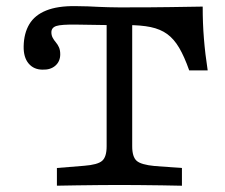

<svg xmlns="http://www.w3.org/2000/svg" viewBox="-20 -592 717 612"><path d="M355 -2.4Q326.9 -2.4 293.1 -2Q259.2 -1.6 225.4 -1.2Q191.6 -0.9 161.4 -0.1V-56.5L248.3 -63.6Q291.4 -66.9 305.6 -79.4Q319.9 -91.8 319.9 -125.8V-201.6H401.4V-125.8Q401.4 -91.8 415.7 -79.3Q429.9 -66.9 473 -62.8L559.9 -56.5V0Q530.5 -0.8 496.3 -1.2Q462.1 -1.6 428.6 -2Q395.1 -2.4 366.2 -2.4H361ZM319.9 -512.1 223.5 -513.6Q175 -514.3 159.4 -509.1Q143.8 -503.9 143.8 -489.1Q143.8 -479.5 147.9 -471.8Q151.9 -464.1 157.9 -457.2Q163.9 -450.2 167.9 -441.3Q172 -432.4 172 -418.8Q172 -396.5 156.7 -382.9Q141.4 -369.2 115.9 -370Q87.7 -370 71.2 -389.6Q54.7 -409.3 55.4 -444.5Q56.2 -486 73.5 -514.9Q90.8 -543.8 127.2 -558.5Q163.6 -573.2 220.4 -572.5Q242 -572.5 260.3 -571.7Q278.6 -570.9 294.3 -570.1Q310.1 -569.4 325.3 -569Q340.6 -568.5 356 -568.5H389.2Q465.7 -568.5 523.8 -569.4Q581.9 -570.2 626.1 -571Q626 -517.8 630 -468.9Q633.9 -420.1 642 -367.6H583.1Q567.6 -411.6 551.1 -439.6Q534.6 -467.7 512.9 -483.5Q491.2 -499.2 460.2 -505.7Q429.2 -512.1 384 -512.1ZM319.9 -201.6V-536.3H401.4V-201.6Z"/></svg>

Font: Playfair 5pt SemiExpanded Light
Style: Regular
Weight: 300
Width: 6
Designer: Claus Eggers Sørensen
Foundry: Claus Eggers Sørensen
Version: Version 2.203